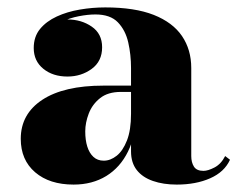

<svg xmlns="http://www.w3.org/2000/svg" viewBox="-20 -488 646 518"><path d="M457 10Q420.5 10 392.5 0.2Q364.5 -9.5 349 -29.2Q333.5 -49 333.5 -79.5V-304.5Q333.5 -340.5 326 -373.5Q318.5 -406.5 298 -427.8Q277.5 -449 237.5 -449Q217 -449 192.5 -444.2Q168 -439.5 146 -429Q124 -418.5 109.8 -401.2Q95.5 -384 95.5 -358.5H72Q72 -392.5 98.8 -414Q125.5 -435.5 162 -435.5Q199.5 -435.5 227.5 -416.2Q255.5 -397 255.5 -360.5Q255.5 -322.5 227.2 -302Q199 -281.5 162 -281.5Q122.5 -281.5 96.8 -302.5Q71 -323.5 71 -358.5Q71 -389 88 -409.8Q105 -430.5 133.2 -443.5Q161.5 -456.5 195.5 -462.2Q229.5 -468 264 -468Q343.5 -468 394.8 -447.8Q446 -427.5 471 -390.8Q496 -354 496 -304.5V-67Q496 -50 503.2 -38.5Q510.5 -27 529 -27Q541 -27 558.8 -36.2Q576.5 -45.5 587.5 -67L600.5 -57Q585.5 -24 547 -7Q508.5 10 457 10ZM178.5 10Q113.5 10 74.8 -23.2Q36 -56.5 36 -113.5Q36 -180.5 94.2 -218.8Q152.5 -257 259 -257H380V-240H306Q271 -240 250 -223.2Q229 -206.5 219.5 -181.8Q210 -157 210 -133.5Q210 -110 215.5 -92.5Q221 -75 232 -64.8Q243 -54.5 260 -54.5Q278 -54.5 294.8 -67.8Q311.5 -81 322.5 -109Q333.5 -137 333.5 -181H346.5Q346.5 -122.5 325.5 -79.5Q304.5 -36.5 266.8 -13.2Q229 10 178.5 10Z"/></svg>

Font: Bodoni Moda 11pt ExtraBold
Style: Regular
Weight: 800
Designer: Owen Earl
Foundry: indestructible type
Version: Version 2.004